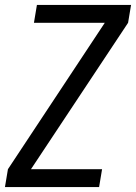

<svg xmlns="http://www.w3.org/2000/svg" viewBox="-24 -755 549 775"><path d="M-4 0 8 -72 399 -663H113L125 -735H505L493 -663L101 -72H388L376 0Z"/></svg>

Font: Iosevka SS08
Style: Italic
Weight: 400
Italic angle: -10°
Monospace: yes
Designer: Belleve Invis
Foundry: Belleve Invis
Version: 2.1.0; ttfautohint (v1.8.2)